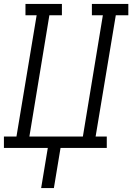

<svg xmlns="http://www.w3.org/2000/svg" viewBox="-33 -755 675 980"><path d="M177 205 211 0H-13V-58H51L154 -677H97V-735H283V-677H219L117 -58H390L492 -677H436V-735H622V-677H558L455 -58H512V0H276L242 205Z"/></svg>

Font: Iosevka Slab Light Extended
Style: Italic
Weight: 300
Width: 7
Italic angle: -9°
Monospace: yes
Designer: Belleve Invis
Foundry: Belleve Invis
Version: Version 11.1.0; ttfautohint (v1.8.3)